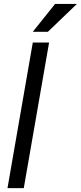

<svg xmlns="http://www.w3.org/2000/svg" viewBox="-20 -969 416 989"><path d="M232.9 -750 102.5 0H18.6L148.9 -750ZM148.9 -805.2 263.7 -948.7H376L226.6 -805.2Z"/></svg>

Font: Roboto Condensed
Style: Italic
Weight: 400
Italic angle: -12°
Designer: Christian Robertson
Foundry: Google
Version: Version 3.0